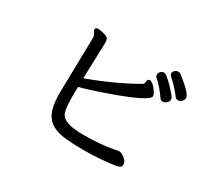

<svg xmlns="http://www.w3.org/2000/svg" viewBox="-134 -928 1268 1157"><g transform="rotate(30 500.0 -349.5)"><path d="M816 -493Q803 -493 794 -506Q781 -526 756.5 -555Q732 -584 712 -600Q705 -606 705 -618Q705 -628 714 -638.5Q723 -649 736 -649Q747 -649 765 -634Q783 -619 801.5 -600Q820 -581 834 -564.5Q848 -548 851 -543Q854 -538 854 -527Q854 -514 841 -503.5Q828 -493 816 -493ZM253 -229 261 -611Q261 -629 258 -635Q255 -641 249 -648.5Q243 -656 243 -664Q243 -679 262 -679Q276 -679 303 -672Q330 -665 335 -655Q340 -645 340 -628L332 -376Q511 -441 658 -525Q666 -529 667.5 -536.5Q669 -544 670.5 -553.5Q672 -563 682 -567Q708 -567 739 -521Q750 -505 750 -492Q750 -458 527 -378Q404 -334 331 -315L330 -245Q330 -199 334 -167.5Q338 -136 353 -118Q384 -81 504 -81Q625 -81 714 -99Q727 -103 740 -103Q753 -103 767 -94Q802 -72 802 -47Q802 -30 790.5 -25Q779 -20 770 -18Q657 -2 557 -2Q457 -2 402.5 -10.5Q348 -19 315 -43.5Q282 -68 267.5 -113Q253 -158 253 -229ZM891 -546Q878 -546 867.5 -561Q857 -576 832 -603.5Q807 -631 784 -650Q776 -658 776 -668Q776 -679 786.5 -688Q797 -697 809 -697Q820 -697 827 -691Q928 -612 928 -584Q928 -565 915 -555.5Q902 -546 891 -546Z"/></g></svg>

Font: LXGW WenKai Lite
Style: Bold
Weight: 700
Designer: LXGW / Fontworks Inc.
Foundry: LXGW / Fontworks Inc.
Version: Version 1.330;April 28, 2024